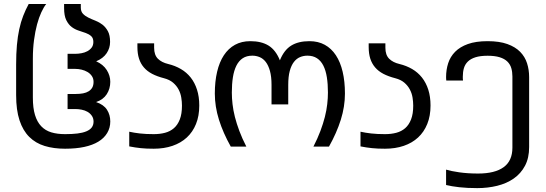

<svg xmlns="http://www.w3.org/2000/svg" viewBox="-20 -736 2743 964"><path d="M306.6 10.7Q249.5 10.7 204.1 -3.2Q158.7 -17.1 127 -48.6Q95.2 -80.1 78.1 -131.6Q61 -183.1 61 -258.3V-412.1Q61 -466.3 64.9 -509.8Q68.8 -553.2 76.7 -589.4Q84.5 -625.5 96.4 -656.2Q108.4 -687 124 -715.8H211.9Q199.2 -699.7 187.3 -673.8Q175.3 -647.9 166 -613.3Q156.7 -578.6 150.9 -535.4Q145 -492.2 145 -441.9V-245.6Q145 -193.4 155.8 -158.4Q166.5 -123.5 187 -102.1Q207.5 -80.6 237.5 -71.5Q267.6 -62.5 306.6 -62.5Q342.3 -62.5 368.4 -65.7Q394.5 -68.8 413.1 -76.4Q431.6 -84 440.7 -96.2Q449.7 -108.4 449.7 -125.5Q449.7 -142.1 441.2 -154.5Q432.6 -167 419.4 -174.6Q406.2 -182.1 390.1 -185.3Q374 -188.5 358.9 -188.5H319.3V-264.2H360.8Q380.9 -264.2 397.2 -267.3Q413.6 -270.5 425.3 -277.8Q437 -285.2 443.4 -296.6Q449.7 -308.1 449.7 -325.2Q449.7 -341.8 441.2 -354.2Q432.6 -366.7 419.4 -374.5Q406.2 -382.3 390.1 -386.2Q374 -390.1 358.9 -390.1H319.3V-465.8H357.9Q373 -465.8 389.2 -468.8Q405.3 -471.7 418.5 -478.8Q431.6 -485.8 440.2 -497.1Q448.7 -508.3 448.7 -525.4Q448.7 -544.9 437.7 -554.7Q426.8 -564.5 410.6 -570.3Q394.5 -576.2 375.2 -582.3Q356 -588.4 339.8 -600.6Q323.7 -612.8 312.7 -635Q301.8 -657.2 301.8 -695.3V-715.8H385.7V-698.2Q385.7 -678.2 396.7 -666.7Q407.7 -655.3 423.8 -647.5Q439.9 -639.6 459.2 -632.1Q478.5 -624.5 494.6 -612.1Q510.7 -599.6 521.7 -579.3Q532.7 -559.1 532.7 -525.4Q532.7 -494.6 515.4 -468.8Q498 -442.9 462.9 -428.2Q498 -412.6 515.9 -384.5Q533.7 -356.4 533.7 -325.2Q533.7 -290.5 515.9 -262.9Q498 -235.4 462.4 -223.6Q500.5 -210.9 517.1 -185.1Q533.7 -159.2 533.7 -126Q533.7 -94.2 518.1 -68.1Q502.4 -42 473.6 -24.7Q444.8 -7.3 403.1 1.7Q361.3 10.7 306.6 10.7Z M752 -62.5Q782.7 -62.5 808.6 -69.3Q834.5 -76.2 853.3 -92.5Q872.1 -108.9 882.8 -136.5Q893.6 -164.1 893.6 -205.6Q893.6 -225.1 890.1 -246.3Q886.7 -267.6 876.7 -286.6Q866.7 -305.7 849.1 -320.8Q831.5 -335.9 803.2 -343.3Q769 -352.1 743.9 -365.2Q718.8 -378.4 702.4 -397.5Q686 -416.5 678 -441.7Q669.9 -466.8 669.9 -500V-518.6H753.9V-496.1Q753.9 -460 772.7 -441.2Q791.5 -422.4 824.7 -414.6Q859.4 -406.2 888.2 -389.4Q917 -372.6 937.5 -346.7Q958 -320.8 969.2 -285.6Q980.5 -250.5 980.5 -206.1Q980.5 -153.8 964.1 -113.5Q947.8 -73.2 918 -45.7Q888.2 -18.1 845.9 -3.7Q803.7 10.7 752 10.7Q732.9 10.7 717 10Q701.2 9.3 687 7.8Q672.9 6.3 658.7 4.2Q644.5 2 628.9 -1V-74.7Q652.8 -69.3 682.6 -65.9Q712.4 -62.5 752 -62.5Z M1427.2 -211.9H1343.3V-309.6Q1343.3 -351.6 1335.4 -379.6Q1327.6 -407.7 1314.5 -424.8Q1301.3 -441.9 1283.7 -449.2Q1266.1 -456.5 1247.1 -456.5Q1218.3 -456.5 1198.7 -443.6Q1179.2 -430.7 1167 -406.5Q1154.8 -382.3 1149.4 -348.1Q1144 -314 1144 -271.5Q1144 -243.7 1147.5 -213.1Q1150.9 -182.6 1159.4 -148.9Q1168 -115.2 1181.9 -78.1Q1195.8 -41 1216.8 0H1138.7Q1100.1 -68.8 1079.3 -135Q1058.6 -201.2 1058.6 -266.1Q1058.6 -327.1 1070.1 -375.7Q1081.5 -424.3 1104 -458.5Q1126.5 -492.7 1159.7 -511Q1192.9 -529.3 1236.8 -529.3Q1292.5 -529.3 1328.4 -507.1Q1364.3 -484.9 1385.3 -433.1Q1406.2 -484.9 1442.1 -507.1Q1478 -529.3 1533.7 -529.3Q1577.6 -529.3 1610.8 -511Q1644 -492.7 1666.5 -458.5Q1689 -424.3 1700.4 -375.7Q1711.9 -327.1 1711.9 -266.1Q1711.9 -201.2 1691.2 -135Q1670.4 -68.8 1631.8 0H1553.7Q1574.7 -41 1588.6 -78.1Q1602.5 -115.2 1611.1 -148.9Q1619.6 -182.6 1623 -213.1Q1626.5 -243.7 1626.5 -271.5Q1626.5 -314 1621.1 -348.1Q1615.7 -382.3 1603.5 -406.5Q1591.3 -430.7 1571.5 -443.6Q1551.8 -456.5 1523.4 -456.5Q1503.9 -456.5 1486.3 -449.2Q1468.8 -441.9 1455.6 -424.8Q1442.4 -407.7 1434.8 -379.6Q1427.2 -351.6 1427.2 -309.6Z M1913.1 -62.5Q1943.8 -62.5 1969.7 -69.3Q1995.6 -76.2 2014.4 -92.5Q2033.2 -108.9 2043.9 -136.5Q2054.7 -164.1 2054.7 -205.6Q2054.7 -225.1 2051.3 -246.3Q2047.9 -267.6 2037.8 -286.6Q2027.8 -305.7 2010.3 -320.8Q1992.7 -335.9 1964.4 -343.3Q1930.2 -352.1 1905 -365.2Q1879.9 -378.4 1863.5 -397.5Q1847.2 -416.5 1839.1 -441.7Q1831.1 -466.8 1831.1 -500V-518.6H1915V-496.1Q1915 -460 1933.8 -441.2Q1952.6 -422.4 1985.8 -414.6Q2020.5 -406.2 2049.3 -389.4Q2078.1 -372.6 2098.6 -346.7Q2119.1 -320.8 2130.4 -285.6Q2141.6 -250.5 2141.6 -206.1Q2141.6 -153.8 2125.2 -113.5Q2108.9 -73.2 2079.1 -45.7Q2049.3 -18.1 2007.1 -3.7Q1964.8 10.7 1913.1 10.7Q1894 10.7 1878.2 10Q1862.3 9.3 1848.1 7.8Q1834 6.3 1819.8 4.2Q1805.7 2 1790 -1V-74.7Q1814 -69.3 1843.8 -65.9Q1873.5 -62.5 1913.1 -62.5Z M2303.7 -352.1Q2303.7 -347.7 2303.7 -342.3Q2303.7 -336.9 2304.7 -331.5H2220.7Q2220.2 -335.4 2220 -340.3Q2219.7 -345.2 2219.7 -349.1Q2219.7 -385.7 2230.2 -418.5Q2240.7 -451.2 2264.9 -475.8Q2289.1 -500.5 2329.1 -514.9Q2369.1 -529.3 2428.2 -529.3Q2487.3 -529.3 2527.3 -514.9Q2567.4 -500.5 2591.6 -475.8Q2615.7 -451.2 2626.2 -418.5Q2636.7 -385.7 2636.7 -349.1V2.4Q2636.7 57.1 2616 96.2Q2595.2 135.3 2559.6 160.2Q2523.9 185.1 2476.6 196.8Q2429.2 208.5 2376 208.5Q2325.7 208.5 2286.4 204.1Q2247.1 199.7 2219.7 192.9V115.7Q2243.2 123 2285.9 129.2Q2328.6 135.3 2380.4 135.3Q2464.8 135.3 2508.8 103.3Q2552.7 71.3 2552.7 5.4V-352.1Q2552.7 -375 2547.1 -394Q2541.5 -413.1 2527.3 -427Q2513.2 -440.9 2489 -448.5Q2464.8 -456.1 2428.2 -456.1Q2391.6 -456.1 2367.4 -448.5Q2343.3 -440.9 2329.1 -427Q2314.9 -413.1 2309.3 -394Q2303.7 -375 2303.7 -352.1Z"/></svg>

Font: Arian AMU
Style: Regular
Weight: 400
Designer: Ruben Hakobyan (Tarumian)
Foundry: Ruben Hakobyan (Tarumian)
Version: Version 4.003